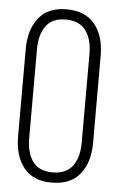

<svg xmlns="http://www.w3.org/2000/svg" viewBox="-52 -743 485 786"><g transform="rotate(5 190.5 -350.0)"><path d="M37.1 -170.9V-528.8Q37.1 -609.4 75.4 -657.7Q113.8 -706.1 189.9 -706.1Q267.6 -706.1 306.4 -657.7Q345.2 -609.4 345.2 -528.8V-170.9Q345.2 -90.3 306.4 -42.2Q267.6 5.9 189.9 5.9Q113.8 5.9 75.4 -42.2Q37.1 -90.3 37.1 -170.9ZM83 -168Q83 -106.9 108.9 -71.5Q134.8 -36.1 189.9 -36.1Q246.1 -36.1 272.5 -71.8Q298.8 -107.4 298.8 -168V-532.2Q298.8 -592.8 272.5 -628.4Q246.1 -664.1 189.9 -664.1Q134.8 -664.1 108.9 -628.7Q83 -593.3 83 -532.2Z"/></g></svg>

Font: Bebas Neue Book
Style: Regular
Weight: 400
Designer: Ryoichi Tsunekawa
Foundry: Ryoichi Tsunekawa
Version: Version 001.003